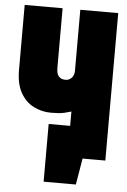

<svg xmlns="http://www.w3.org/2000/svg" viewBox="-57 -741 602 908"><g transform="rotate(5 244.5 -287.5)"><path d="M185 -149V125H338L359 0H410V-149ZM467 -700H287V-409Q287 -400 284 -391.5Q281 -383 275.5 -377Q270 -371 262.5 -367.5Q255 -364 247 -364Q232 -364 222 -370Q212 -376 207.5 -387.5Q203 -399 203 -416V-700H23V-391Q23 -325 46.5 -283.5Q70 -242 108.5 -222.5Q147 -203 190 -203Q210 -203 225.5 -204Q241 -205 256 -208.5Q271 -212 287 -217V0H467Z"/></g></svg>

Font: Advent Pro Black
Style: Regular
Weight: 900
Version: Version 3.000